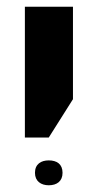

<svg xmlns="http://www.w3.org/2000/svg" viewBox="-20 -622 286 571"><path d="M54 -213H125L197 -327V-602H54ZM125 -71C149 -71 166 -83 166 -108C166 -134 149 -145 125 -145C102 -145 84 -134 84 -108C84 -83 102 -71 125 -71Z"/></svg>

Font: Noto Sans Hebrew Condensed
Style: Bold
Weight: 700
Width: 3
Designer: Monotype Design Team
Foundry: Monotype Imaging Inc.
Version: Version 2.004